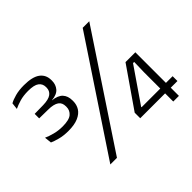

<svg xmlns="http://www.w3.org/2000/svg" viewBox="-143 -850 1056 1056"><g transform="rotate(-45 385.0 -322.0)"><path d="M142 -293Q104.5 -293 74.8 -301Q45 -309 29 -316.5L24.5 -358Q45 -348.5 74.5 -340.8Q104 -333 137 -333Q187.5 -333 207.8 -350.2Q228 -367.5 228 -394.5V-398.5Q228 -412.5 223.5 -423Q219 -433.5 209 -440.5Q199 -447.5 183.2 -451.2Q167.5 -455 144.5 -455L77 -456V-491L143.5 -492Q187.5 -493 206.5 -507.5Q225.5 -522 225.5 -547V-551.5Q225.5 -577 206.2 -591.5Q187 -606 140.5 -606Q104 -606 75.8 -597.8Q47.5 -589.5 27 -579.5L31.5 -618.5Q49 -628.5 78.2 -636.5Q107.5 -644.5 146.5 -644.5Q211.5 -644.5 242.5 -621.8Q273.5 -599 273.5 -557V-552Q273.5 -522.5 255.8 -501.5Q238 -480.5 197.5 -477L196 -473V-476.5Q238.5 -472 257.5 -451.5Q276.5 -431 276.5 -396V-390Q276.5 -363 262.8 -341Q249 -319 219.2 -306Q189.5 -293 142 -293ZM174.5 0 598.5 -639H649.5L226 0ZM664 0V-227.5L666 -306H657L518.5 -104.5V-86.5L497 -101H760V-63.5H470.5V-106.5L631.5 -339H708V0Z"/></g></svg>

Font: Anek Gurmukhi Medium Light
Style: Regular
Weight: 300
Version: Version 1.003